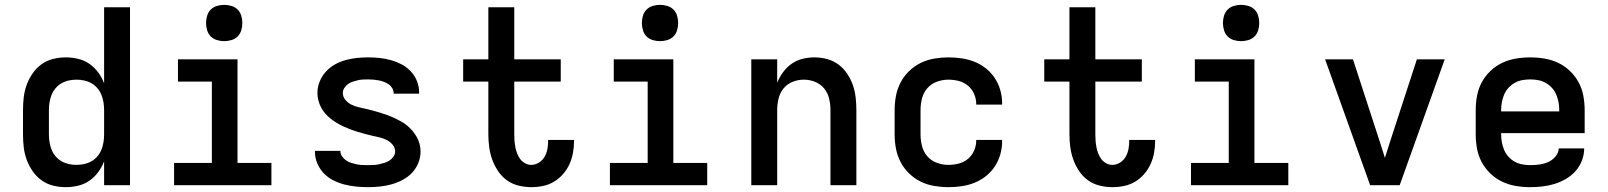

<svg xmlns="http://www.w3.org/2000/svg" viewBox="-20 -765 6640 793"><path d="M252 8Q225 8 199 1.5Q173 -5 151.5 -20.5Q130 -36 114.5 -58.5Q99 -81 90 -106Q81 -131 78 -157Q75 -183 75 -210V-310Q75 -337 78 -363Q81 -389 90 -414Q99 -439 114.5 -461.5Q130 -484 151.5 -499.5Q173 -515 199 -521.5Q225 -528 252 -528Q277 -528 302.5 -522Q328 -516 349 -501.5Q370 -487 385.5 -466Q401 -445 410 -421V-735H517V0H410V-99Q401 -75 385.5 -54Q370 -33 349 -18.5Q328 -4 302.5 2Q277 8 252 8ZM296 -84Q312 -84 328 -87.5Q344 -91 358 -99Q372 -107 382.5 -119.5Q393 -132 399 -147Q405 -162 407.5 -178Q410 -194 410 -210V-310Q410 -326 407.5 -342Q405 -358 399 -373Q393 -388 382.5 -400.5Q372 -413 358 -421Q344 -429 328 -432.5Q312 -436 296 -436Q280 -436 264 -432.5Q248 -429 234 -421Q220 -413 209.5 -400.5Q199 -388 193 -373Q187 -358 184.5 -342Q182 -326 182 -310V-210Q182 -194 184.5 -178Q187 -162 193 -147Q199 -132 209.5 -119.5Q220 -107 234 -99Q248 -91 264 -87.5Q280 -84 296 -84Z M699 0V-92H855V-428H715V-520H961V-92H1101V0ZM906 -595Q891 -595 876 -599.5Q861 -604 850.5 -614.5Q840 -625 835.5 -640Q831 -655 831 -670Q831 -685 835.5 -700Q840 -715 850.5 -725.5Q861 -736 876 -740.5Q891 -745 906 -745Q921 -745 936 -740.5Q951 -736 961.5 -725.5Q972 -715 976.5 -700Q981 -685 981 -670Q981 -655 976.5 -640Q972 -625 961.5 -614.5Q951 -604 936 -599.5Q921 -595 906 -595Z M1499 8Q1475 8 1450.5 5.5Q1426 3 1402.5 -3Q1379 -9 1357 -20Q1335 -31 1318 -48.5Q1301 -66 1291 -89Q1281 -112 1281 -136V-142H1386V-140Q1386 -129 1393 -119Q1400 -109 1409.5 -102.5Q1419 -96 1430 -92.5Q1441 -89 1452.5 -86.5Q1464 -84 1475.5 -83.5Q1487 -83 1499 -83Q1511 -83 1522.5 -83.5Q1534 -84 1545.5 -86.5Q1557 -89 1568 -92.5Q1579 -96 1588.5 -102Q1598 -108 1605 -118Q1612 -128 1612 -140Q1612 -155 1601.5 -167.5Q1591 -180 1577 -187Q1563 -194 1547.5 -197.5Q1532 -201 1517 -204.5Q1502 -208 1487 -212Q1472 -216 1457 -220.5Q1442 -225 1427.5 -230.5Q1413 -236 1399 -242.5Q1385 -249 1371.5 -257Q1358 -265 1346 -274.5Q1334 -284 1323.5 -296Q1313 -308 1306 -321.5Q1299 -335 1295 -350Q1291 -365 1291 -381Q1291 -405 1300 -427.5Q1309 -450 1325 -468Q1341 -486 1362 -498Q1383 -510 1406 -516.5Q1429 -523 1453 -525.5Q1477 -528 1501 -528Q1525 -528 1548.5 -525.5Q1572 -523 1595 -516.5Q1618 -510 1639 -499Q1660 -488 1676.5 -470.5Q1693 -453 1702 -430.5Q1711 -408 1711 -384V-378H1606V-380Q1606 -391 1600 -401Q1594 -411 1585 -417Q1576 -423 1565.5 -427Q1555 -431 1544.5 -433Q1534 -435 1523 -436Q1512 -437 1501 -437Q1490 -437 1479 -436.5Q1468 -436 1457.5 -433.5Q1447 -431 1436.5 -427.5Q1426 -424 1417 -417.5Q1408 -411 1402 -401.5Q1396 -392 1396 -381Q1396 -365 1406.5 -352.5Q1417 -340 1431 -333Q1445 -326 1460 -322.5Q1475 -319 1490.5 -315.5Q1506 -312 1521 -308Q1536 -304 1550.5 -299.5Q1565 -295 1580 -289.5Q1595 -284 1609 -277.5Q1623 -271 1636.5 -263.5Q1650 -256 1662 -246Q1674 -236 1684 -224Q1694 -212 1701.5 -198.5Q1709 -185 1713 -170Q1717 -155 1717 -139Q1717 -115 1707.5 -91.5Q1698 -68 1681 -50.5Q1664 -33 1642 -21.5Q1620 -10 1596.5 -3.5Q1573 3 1548.5 5.5Q1524 8 1499 8Z M2174 8Q2148 8 2121.5 1.5Q2095 -5 2073.5 -20.5Q2052 -36 2037 -58.5Q2022 -81 2013 -106Q2004 -131 2000.5 -157.5Q1997 -184 1997 -210V-428H1893V-520H1997V-735H2104V-520H2296V-428H2104V-210Q2104 -197 2105 -183.5Q2106 -170 2108.5 -157Q2111 -144 2116 -131Q2121 -118 2129 -107.5Q2137 -97 2149 -90.5Q2161 -84 2174 -84Q2191 -84 2206 -93.5Q2221 -103 2229.5 -118Q2238 -133 2241 -150Q2244 -167 2244 -184V-187H2351V-182Q2351 -158 2346.5 -133.5Q2342 -109 2332 -87Q2322 -65 2305.5 -46Q2289 -27 2268 -14.5Q2247 -2 2223 3Q2199 8 2174 8Z M2499 0V-92H2655V-428H2515V-520H2761V-92H2901V0ZM2706 -595Q2691 -595 2676 -599.5Q2661 -604 2650.5 -614.5Q2640 -625 2635.5 -640Q2631 -655 2631 -670Q2631 -685 2635.5 -700Q2640 -715 2650.5 -725.5Q2661 -736 2676 -740.5Q2691 -745 2706 -745Q2721 -745 2736 -740.5Q2751 -736 2761.5 -725.5Q2772 -715 2776.5 -700Q2781 -685 2781 -670Q2781 -655 2776.5 -640Q2772 -625 2761.5 -614.5Q2751 -604 2736 -599.5Q2721 -595 2706 -595Z M3083 0V-520H3190V-423Q3199 -446 3214 -466.5Q3229 -487 3249.5 -501.5Q3270 -516 3294.5 -522Q3319 -528 3344 -528Q3371 -528 3396.5 -521Q3422 -514 3443 -498.5Q3464 -483 3479 -460.5Q3494 -438 3502.5 -413.5Q3511 -389 3514 -362.5Q3517 -336 3517 -310V0H3410V-310Q3410 -334 3404.5 -357.5Q3399 -381 3384 -399.5Q3369 -418 3346.5 -427Q3324 -436 3300 -436Q3276 -436 3253.5 -427Q3231 -418 3216 -399.5Q3201 -381 3195.5 -357.5Q3190 -334 3190 -310V0Z M3897 8Q3868 8 3838.5 3Q3809 -2 3782.5 -15Q3756 -28 3734.5 -49Q3713 -70 3699.5 -96Q3686 -122 3680.5 -151Q3675 -180 3675 -210V-310Q3675 -340 3680.5 -369Q3686 -398 3699.5 -424Q3713 -450 3734.5 -471Q3756 -492 3782.5 -505Q3809 -518 3838.5 -523Q3868 -528 3897 -528Q3925 -528 3952 -524Q3979 -520 4004.5 -510Q4030 -500 4052 -482.5Q4074 -465 4089 -442Q4104 -419 4111.5 -392.5Q4119 -366 4119 -338V-333H4012V-336Q4012 -357 4003 -377.5Q3994 -398 3977.5 -411.5Q3961 -425 3940 -430.5Q3919 -436 3897 -436Q3873 -436 3849.5 -427.5Q3826 -419 3810 -400.5Q3794 -382 3788 -358Q3782 -334 3782 -310V-210Q3782 -186 3788 -162Q3794 -138 3810 -119.5Q3826 -101 3849.5 -92.5Q3873 -84 3897 -84Q3919 -84 3940 -89.5Q3961 -95 3977.5 -108.5Q3994 -122 4003 -142.5Q4012 -163 4012 -184V-187H4119V-182Q4119 -154 4111.5 -127.5Q4104 -101 4089 -78Q4074 -55 4052 -37.5Q4030 -20 4004.5 -10Q3979 0 3952 4Q3925 8 3897 8Z M4574 8Q4548 8 4521.5 1.5Q4495 -5 4473.5 -20.5Q4452 -36 4437 -58.5Q4422 -81 4413 -106Q4404 -131 4400.5 -157.5Q4397 -184 4397 -210V-428H4293V-520H4397V-735H4504V-520H4696V-428H4504V-210Q4504 -197 4505 -183.5Q4506 -170 4508.5 -157Q4511 -144 4516 -131Q4521 -118 4529 -107.5Q4537 -97 4549 -90.5Q4561 -84 4574 -84Q4591 -84 4606 -93.5Q4621 -103 4629.5 -118Q4638 -133 4641 -150Q4644 -167 4644 -184V-187H4751V-182Q4751 -158 4746.5 -133.5Q4742 -109 4732 -87Q4722 -65 4705.5 -46Q4689 -27 4668 -14.5Q4647 -2 4623 3Q4599 8 4574 8Z M4899 0V-92H5055V-428H4915V-520H5161V-92H5301V0ZM5106 -595Q5091 -595 5076 -599.5Q5061 -604 5050.5 -614.5Q5040 -625 5035.5 -640Q5031 -655 5031 -670Q5031 -685 5035.5 -700Q5040 -715 5050.5 -725.5Q5061 -736 5076 -740.5Q5091 -745 5106 -745Q5121 -745 5136 -740.5Q5151 -736 5161.5 -725.5Q5172 -715 5176.5 -700Q5181 -685 5181 -670Q5181 -655 5176.5 -640Q5172 -625 5161.5 -614.5Q5151 -604 5136 -599.5Q5121 -595 5106 -595Z M5639 0 5453 -520H5568L5681 -173Q5686 -158 5690.5 -143Q5695 -128 5700 -113Q5705 -128 5709.5 -143Q5714 -158 5719 -173L5832 -520H5947L5761 0Z M6300 8Q6270 8 6240.5 3Q6211 -2 6184.5 -14.5Q6158 -27 6136 -48Q6114 -69 6100 -95Q6086 -121 6080.5 -150.5Q6075 -180 6075 -210V-310Q6075 -340 6080.5 -369.5Q6086 -399 6100 -425Q6114 -451 6136 -472Q6158 -493 6184.5 -505.5Q6211 -518 6240.5 -523Q6270 -528 6300 -528Q6330 -528 6359.5 -523Q6389 -518 6415.5 -505.5Q6442 -493 6464 -472Q6486 -451 6500 -425Q6514 -399 6519.5 -369.5Q6525 -340 6525 -310V-215H6180V-210Q6180 -193 6183 -177Q6186 -161 6192.5 -145.5Q6199 -130 6210.5 -117.5Q6222 -105 6236.5 -97Q6251 -89 6267.5 -86Q6284 -83 6300 -83Q6319 -83 6338 -85.5Q6357 -88 6374 -95.5Q6391 -103 6404 -118Q6417 -133 6418 -152H6523Q6523 -126 6513.5 -101.5Q6504 -77 6487 -58Q6470 -39 6447.5 -26Q6425 -13 6401 -5.5Q6377 2 6351.5 5Q6326 8 6300 8ZM6180 -305H6420V-310Q6420 -327 6417 -343Q6414 -359 6407.5 -374.5Q6401 -390 6389.5 -402.5Q6378 -415 6363.5 -423Q6349 -431 6333 -434Q6317 -437 6300 -437Q6283 -437 6267 -434Q6251 -431 6236.5 -423Q6222 -415 6210.5 -402.5Q6199 -390 6192.5 -374.5Q6186 -359 6183 -343Q6180 -327 6180 -310Z"/></svg>

Font: Iosevka Semibold Extended
Style: Regular
Weight: 600
Width: 7
Monospace: yes
Designer: Belleve Invis
Foundry: Belleve Invis
Version: Version 32.5.0; ttfautohint (v1.8.4)